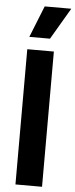

<svg xmlns="http://www.w3.org/2000/svg" viewBox="-62 -969 393 1000"><g transform="rotate(5 134.5 -468.5)"><path d="M59 0V-707H198V0ZM172 -772H64L130 -937H269Z"/></g></svg>

Font: Bricolage Grotesque SemiCondensed
Style: Bold
Weight: 700
Width: 4
Designer: Mathieu Triay
Foundry: Atelier Triay
Version: Version 1.001;gftools[0.9.33.dev8+g029e19f]